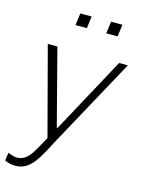

<svg xmlns="http://www.w3.org/2000/svg" viewBox="-152 -798 794 1061"><g transform="rotate(15 245.5 -267.0)"><path d="M172 -720 163 -651H228L237 -720ZM348 -720 339 -651H404L413 -720ZM228 -13 500 -511H450L214 -76H210L97 -511H42L175 -8L144 48C122 88 94 140 40 140C22 140 1 132 -12 126L-19 172C2 182 21 186 43 186C134 186 170 94 228 -13Z"/></g></svg>

Font: Chivo Light
Style: Italic
Weight: 300
Italic angle: -8°
Designer: Hector Gatti
Foundry: Omnibus-Type
Version: Version 1.003;PS 001.003;hotconv 1.0.70;makeotf.lib2.5.58329